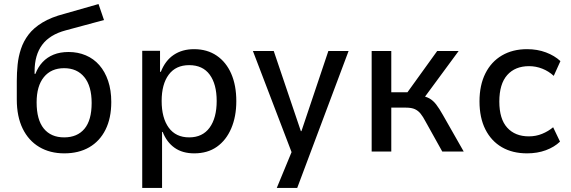

<svg xmlns="http://www.w3.org/2000/svg" viewBox="-20 -749 2820 949"><path d="M298 9Q227 9 174 -22.5Q121 -54 92 -113.5Q63 -173 63 -257V-349Q63 -389 67 -429Q71 -469 83.5 -507Q96 -545 121 -578Q146 -611 189.5 -637.5Q233 -664 299 -681L467 -729L494 -650L305 -599Q226 -578 188.5 -527.5Q151 -477 151 -397V-384H155Q168 -418 190.5 -442Q213 -466 245 -479Q277 -492 319 -492Q365 -492 404 -475.5Q443 -459 471 -427Q499 -395 514.5 -349Q530 -303 530 -245Q530 -165 501.5 -108Q473 -51 421 -21Q369 9 298 9ZM297 -70Q362 -70 397.5 -112.5Q433 -155 433 -240Q433 -323 397 -367.5Q361 -412 297 -412Q233 -412 197 -368Q161 -324 161 -243Q161 -157 196.5 -113.5Q232 -70 297 -70Z M683 180V-498H771V-394H775Q797 -450 839 -478Q881 -506 939 -506Q1004 -506 1051 -474Q1098 -442 1123 -384.5Q1148 -327 1148 -249Q1148 -173 1123 -114.5Q1098 -56 1052 -23.5Q1006 9 940 9Q882 9 843 -18.5Q804 -46 784 -97H781V180ZM915 -70Q981 -70 1016 -118Q1051 -166 1051 -250Q1051 -333 1016.5 -380Q982 -427 915 -427Q849 -427 814 -380Q779 -333 779 -250Q779 -166 814 -118Q849 -70 915 -70Z M1348 180 1438 -38V47L1230 -497H1333L1467 -101H1470L1603 -497H1703L1449 180Z M1817 0V-497H1914V-293H1994L2141 -497H2247L2068 -254L2054 -277Q2084 -273 2102.5 -262.5Q2121 -252 2136 -232.5Q2151 -213 2169 -181L2272 0H2166L2083 -149Q2071 -172 2059 -187Q2047 -202 2030.5 -209.5Q2014 -217 1987 -217H1914V0Z M2585 9Q2513 9 2460.5 -21.5Q2408 -52 2379 -109.5Q2350 -167 2350 -248Q2350 -328 2379 -386Q2408 -444 2461 -475Q2514 -506 2585 -506Q2636 -506 2678.5 -490Q2721 -474 2750 -447L2717 -374Q2692 -397 2660.5 -409.5Q2629 -422 2595 -422Q2526 -422 2487 -378Q2448 -334 2448 -247Q2448 -161 2487 -118Q2526 -75 2594 -75Q2629 -75 2659.5 -87.5Q2690 -100 2714 -120L2748 -49Q2720 -22 2678 -6.5Q2636 9 2585 9Z"/></svg>

Font: Nunito Sans 7pt SemiCondensed Medium
Style: Regular
Weight: 500
Width: 4
Designer: Vernon Adams
Foundry: Vernon Adams
Version: Version 3.101;gftools[0.9.27]